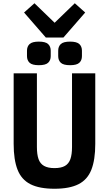

<svg xmlns="http://www.w3.org/2000/svg" viewBox="-20 -1149 670 1181"><path d="M64 -698H207V-245Q207 -199 217 -170.5Q227 -142 251 -128.5Q275 -115 315 -115Q356 -115 379.5 -128.5Q403 -142 413 -170.5Q423 -199 423 -245V-698H566V-264Q566 -166 542 -105Q518 -44 463 -16Q408 12 315 12Q222 12 167 -16Q112 -44 88 -105Q64 -166 64 -264ZM370 -918H262L128 -1072L192 -1129L316 -1009L440 -1129L504 -1072ZM219 -748Q178 -748 162 -763Q146 -778 146 -804V-837Q146 -863 162 -878Q178 -893 219 -893Q260 -893 276 -878Q292 -863 292 -837V-804Q292 -778 276 -763Q260 -748 219 -748ZM411 -748Q370 -748 354 -763Q338 -778 338 -804V-837Q338 -863 354 -878Q370 -893 411 -893Q452 -893 468 -878Q484 -863 484 -837V-804Q484 -778 468 -763Q452 -748 411 -748Z"/></svg>

Font: IBM Plex Sans Condensed
Style: Bold
Weight: 700
Width: 3
Designer: Mike Abbink, Paul van der Laan, Pieter van Rosmalen
Foundry: Bold Monday
Version: Version 3.201